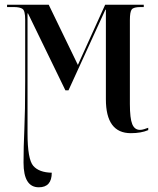

<svg xmlns="http://www.w3.org/2000/svg" viewBox="-20 -556 672 816"><path d="M145 240Q200 240 200 178Q146 177 121.5 149Q97 121 97 10V-499H99L258 -172H271L428 -515H430V-134Q430 10 536 10Q580 10 610 -3V-13Q602 -10 592.5 -7Q583 -4 575 -4Q552 -4 542 -28.5Q532 -53 532 -114V-471Q532 -506 540 -516Q548 -526 577 -526H591V-536H427L311 -280L187 -536H10V-526H39Q65 -526 76 -518Q87 -510 87 -473V-210Q87 -82 83.5 -6.5Q80 69 80 135Q80 240 145 240Z"/></svg>

Font: Noto Serif Display Condensed Semi
Style: Regular
Weight: 600
Width: 3
Designer: Monotype Design Team
Foundry: Monotype Imaging Inc.
Version: Version 1.900